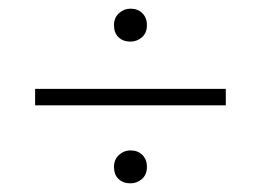

<svg xmlns="http://www.w3.org/2000/svg" viewBox="-20 -573 601 443"><path d="M501 -368V-330H61V-368ZM243 -188Q243 -205 254.5 -215.5Q266 -226 281 -226Q298 -226 308.5 -215.5Q319 -205 319 -188Q319 -170 307.5 -160Q296 -150 281 -150Q264 -150 253.5 -160Q243 -170 243 -188ZM243 -515Q243 -532 254.5 -542.5Q266 -553 281 -553Q298 -553 308.5 -542.5Q319 -532 319 -515Q319 -497 307.5 -487Q296 -477 281 -477Q264 -477 253.5 -487Q243 -497 243 -515Z"/></svg>

Font: Bitter Thin Light
Style: Regular
Weight: 300
Version: Version 2.002